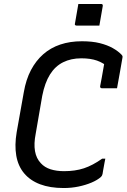

<svg xmlns="http://www.w3.org/2000/svg" viewBox="-20 -928 640 968"><path d="M375 -908Q388 -908 403 -908Q418 -908 432.5 -908Q447 -908 461.5 -908Q476 -908 490 -908Q495 -908 497 -905Q499 -902 498 -897L481 -799Q467 -799 452.5 -799Q438 -799 423.5 -799Q409 -799 394.5 -799Q380 -799 366 -799Q361 -799 358.5 -802Q356 -805 358 -810ZM301 20Q232 20 182 1Q132 -18 101.5 -54.5Q71 -91 62 -143.5Q53 -196 64 -261L100 -463Q111 -527 136 -574.5Q161 -622 198 -654.5Q235 -687 284 -703.5Q333 -720 393 -720Q445 -720 483 -710.5Q521 -701 548.5 -685.5Q576 -670 593 -652Q596 -649 597 -646.5Q598 -644 598 -641.5Q598 -639 597 -635Q591 -601 584 -560.5Q577 -520 570 -483Q551 -483 532 -483Q513 -483 494 -483Q489 -483 486.5 -486Q484 -489 485 -494Q489 -515 493 -536.5Q497 -558 501 -582Q505 -606 510 -633L529 -586Q502 -611 469 -622.5Q436 -634 390 -634Q338 -634 298 -614Q258 -594 232 -552.5Q206 -511 193 -445L160 -254Q150 -203 156.5 -166Q163 -129 186 -105Q205 -84 235 -74.5Q265 -65 303 -65Q359 -65 403 -79.5Q447 -94 495 -128H511Q509 -118 507 -108Q505 -98 503.5 -88.5Q502 -79 500 -69.5Q498 -60 497 -51Q496 -46 494 -42.5Q492 -39 489 -36Q471 -20 441.5 -7.5Q412 5 376 12.5Q340 20 301 20Z"/></svg>

Font: Rec Mono Linear
Style: Italic
Weight: 400
Italic angle: -10°
Monospace: yes
Version: Version 1.085; ttfautohint (v1.8.4.7-5d5b)